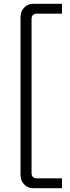

<svg xmlns="http://www.w3.org/2000/svg" viewBox="-20 -760 366 1010"><path d="M156 230Q126 230 107 210Q88 190 88 161V-671Q88 -700 107 -720Q126 -740 156 -740H306V-688H173Q146 -688 146 -658V148Q146 178 173 178H306V230Z"/></svg>

Font: Space 7353
Style: Regular
Weight: 400
Designer: Christine Claussen + Ruben Lyon  (Space 7353)
Version: Version 1.000;FEAKit 1.0